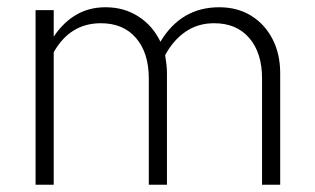

<svg xmlns="http://www.w3.org/2000/svg" viewBox="-20 -509 868 529"><path d="M78 0V-481H128V-408Q154 -447 189.5 -468Q225 -489 271 -489Q322 -489 361.5 -463.5Q401 -438 422 -394Q450 -441 490.5 -465Q531 -489 584 -489Q634 -489 671.5 -466Q709 -443 730.5 -402Q752 -361 752 -307V0H702V-293Q702 -363 667 -404Q632 -445 570 -445Q525 -445 491 -421.5Q457 -398 435 -357Q437 -345 438.5 -332.5Q440 -320 440 -307V0H390V-293Q390 -363 355 -404Q320 -445 258 -445Q173 -445 128 -365V0Z"/></svg>

Font: Red Hat Text VF
Style: Regular
Weight: 300
Designer: Pentagram, MCKL
Foundry: Pentagram, MCKL
Version: Version 1.023